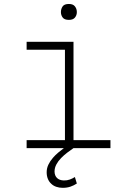

<svg xmlns="http://www.w3.org/2000/svg" viewBox="-20 -736 640 954"><path d="M112.3 -528.3V-488.8H302.7V-39.6H112.3V0H297.4Q283.7 10.3 269.3 22.2Q254.9 34.2 243.2 47.9Q229 64 220.5 82Q211.9 100.1 211.9 119.6Q211.9 138.2 217.8 152.6Q223.6 167 234.4 176.8Q244.6 187 259.5 192.1Q274.4 197.3 291.5 197.3Q313 197.3 330.1 191.4Q347.2 185.5 361.8 175.8L352.1 143.6Q340.8 150.9 326.9 156Q313 161.1 297.4 160.6Q275.9 160.2 263.7 148.7Q251.5 137.2 251 116.7Q251 97.7 260.3 80.6Q269.5 63.5 283.7 49.3Q297.4 35.2 313.7 22.7Q330.1 10.3 345.2 0H528.8V-39.6H345.2V-528.3ZM282.7 -675.8Q282.7 -660.6 291.5 -648.9Q300.3 -637.2 322.3 -637.2Q343.3 -637.2 352.5 -648.9Q361.8 -660.6 361.8 -675.8Q361.8 -691.9 352.5 -704.1Q343.3 -716.3 322.3 -716.3Q299.3 -716.3 291 -703.9Q282.7 -691.4 282.7 -675.8Z"/></svg>

Font: Roboto Mono ExtraLight
Style: Regular
Weight: 250
Monospace: yes
Designer: Google
Version: Version 3.000